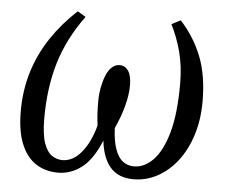

<svg xmlns="http://www.w3.org/2000/svg" viewBox="-45 -601 786 663"><g transform="rotate(5 348.0 -269.5)"><path d="M178.5 11Q134.5 11 101.8 -10.5Q69 -32 50.8 -76.2Q32.5 -120.5 32.5 -190Q32.5 -262.5 52.2 -326.5Q72 -390.5 109.2 -446.2Q146.5 -502 198.5 -550L227 -533Q167.5 -452 141.5 -364.8Q115.5 -277.5 115.5 -173Q115.5 -116.5 126 -86.5Q136.5 -56.5 153.5 -45Q170.5 -33.5 190 -33.5Q227 -33.5 256.2 -69.2Q285.5 -105 301 -163Q298.5 -181.5 297.2 -201.2Q296 -221 296 -247.5Q296 -270.5 300.2 -293.2Q304.5 -316 312 -335.2Q319.5 -354.5 331.5 -366Q343.5 -377.5 359 -377.5Q378 -377.5 389.2 -360.8Q400.5 -344 400.5 -311Q400.5 -278 390.2 -239.5Q380 -201 361 -159.5Q363 -115.5 372.8 -87.5Q382.5 -59.5 399 -46.5Q415.5 -33.5 438.5 -33.5Q474 -33.5 504.5 -64.5Q535 -95.5 553.8 -161Q572.5 -226.5 572.5 -331Q572.5 -393 559 -443Q545.5 -493 524.5 -534L555.5 -550Q602.5 -499 628.8 -433.8Q655 -368.5 655 -277Q655 -213.5 638.2 -160.8Q621.5 -108 591.8 -69.5Q562 -31 523 -10Q484 11 440.5 11Q388 11 360 -21.2Q332 -53.5 325.5 -113Q298 -46 260.5 -17.5Q223 11 178.5 11Z"/></g></svg>

Font: Merriweather 72pt Light
Style: Italic
Weight: 300
Italic angle: -7.8°
Version: Version 2.101